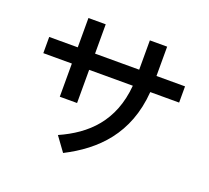

<svg xmlns="http://www.w3.org/2000/svg" viewBox="-137 -952 1273 1169"><g transform="rotate(20 500.0 -367.5)"><path d="M60 -590V-485H245V-270H357V-485H640C620 -249 487 -124 314 -47L381 45C575 -54 732 -208 753 -485H940V-590H755V-780H643V-590H357V-780H245V-590Z"/></g></svg>

Font: KT Kiyosuna Sans Bold
Style: Regular
Weight: 700
Designer: [Zen Kaku Gothic] Yoshimichi Ohira
Version: Version 1.010;Glyphs 3.1.2 (3151)